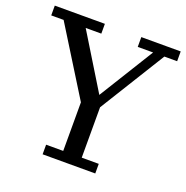

<svg xmlns="http://www.w3.org/2000/svg" viewBox="-131 -779 863 890"><g transform="rotate(20 300.5 -333.5)"><path d="M172.9 0V-47.4H257.3V-287.1L51.3 -618.7H-9.8V-667H237.3V-618.7H160.2L325.7 -348.6L492.7 -618.7H417V-667H611.3V-618.7H548.3L348.6 -295.9V-47.4H432.6V0Z"/></g></svg>

Font: KhunPaOh
Style: Regular
Weight: 400
Designer: Khon Soe Zaw Thu
Version: Version 1.00 July 11, 2016, initial release